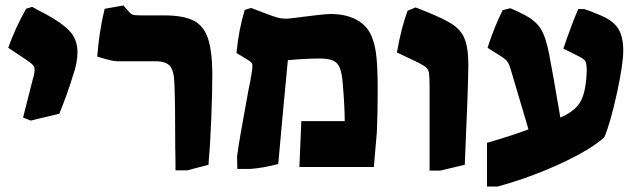

<svg xmlns="http://www.w3.org/2000/svg" viewBox="-20 -608 2321 699"><path d="M64 -180 99 -318Q106 -340 106 -355Q106 -364 99.5 -371.5Q93 -379 73 -392L10 -434Q34 -503 75 -576L97 -583Q109 -577 115 -573Q149 -556 172 -542Q222 -512 242 -484.5Q262 -457 262 -418Q262 -379 246 -334Q226 -268 196 -194L92 -169Z M618 -70Q618 -237 615 -301Q614 -350 599 -367.5Q584 -385 546 -385H405Q389 -385 334 -402Q341 -494 361 -576L429 -588L447 -568Q456 -557 463.5 -554.5Q471 -552 491 -552H577Q646 -552 683.5 -533.5Q721 -515 736.5 -470Q752 -425 753 -342Q753 -271 749 -173Q745 -75 739 -8L662 12H619Q619 -36 618 -70Z M843 -38Q851 -100 884 -277Q892 -315 896 -341Q899 -359 899 -368Q899 -376 895 -380.5Q891 -385 876 -394L841 -415Q849 -500 871 -572L894 -579L939 -562Q978 -547 992 -543.5Q1006 -540 1021 -540Q1035 -540 1093 -548Q1103 -549 1135 -553Q1167 -557 1184 -557Q1240 -557 1279 -535.5Q1318 -514 1334 -473Q1347 -441 1351 -396Q1355 -351 1355 -280Q1355 -195 1352 -127L1341 0H1070L1077 -167H1235Q1235 -218 1228 -302Q1225 -341 1217.5 -360Q1210 -379 1193.5 -387Q1177 -395 1144 -395Q1097 -395 1028 -389Q1022 -331 1017.5 -278.5Q1013 -226 1009 -188L993 -11Q936 4 891 7H844Z M1544 -287Q1544 -327 1542 -340.5Q1540 -354 1533 -361Q1526 -368 1503 -380L1425 -417Q1442 -512 1464 -569L1493 -581Q1576 -549 1611 -529Q1653 -507 1669 -472.5Q1685 -438 1685 -374Q1685 -298 1672 -8L1583 13H1544Z M2249 -424Q2249 -375 2226 -269Q2203 -163 2180 -108Q2130 -63 2021 -12.5Q1912 38 1792 71H1753V-88Q1846 -115 1904 -137L1840 -353Q1833 -377 1825 -386.5Q1817 -396 1785 -415L1755 -434Q1779 -509 1810 -571L1838 -578Q1867 -566 1883 -557Q1928 -535 1947.5 -505Q1967 -475 1979 -412Q1992 -346 2020 -180Q2076 -204 2095 -241Q2114 -278 2116 -351Q2116 -376 2111.5 -384.5Q2107 -393 2089 -402L2031 -431Q2061 -519 2085 -575H2107Q2137 -565 2157 -556Q2209 -536 2229 -506.5Q2249 -477 2249 -424Z"/></svg>

Font: Suez One
Style: Regular
Weight: 400
Version: Version 1.000